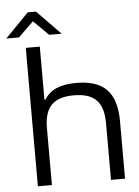

<svg xmlns="http://www.w3.org/2000/svg" viewBox="-95 -936 710 981"><g transform="rotate(-5 259.5 -445.0)"><path d="M59 -710V0H131V-291C131 -400 177 -447 282 -447C387 -447 434 -400 434 -291V0H506V-295C506 -443 441 -509 299 -509C217 -509 166 -486 136 -438H131V-710ZM-36 -766H29L107 -842L184 -766H248L127 -890H85Z"/></g></svg>

Font: LT Wave Alt Light
Style: Regular
Weight: 300
Designer: Daniel Lyons
Version: Version 2.5 (Glyphs App)